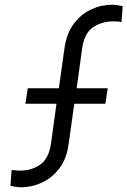

<svg xmlns="http://www.w3.org/2000/svg" viewBox="-20 -777 537 809"><path d="M69 12Q58 12 45 10Q32 8 24 6L29 -61Q36 -60 47.5 -59Q59 -58 63 -58Q113 -58 149.5 -83.5Q186 -109 195 -173L218 -340H87L97 -405H228L252 -576Q261 -637 291 -677Q321 -717 363.5 -737Q406 -757 452 -757Q463 -757 476.5 -755Q490 -753 497 -751L492 -684Q485 -686 473.5 -686.5Q462 -687 458 -687Q409 -687 372 -662Q335 -637 326 -572L303 -405H434L424 -340H293L269 -169Q261 -108 230.5 -68Q200 -28 157.5 -8Q115 12 69 12Z"/></svg>

Font: Plus Jakarta Sans
Style: Italic
Weight: 400
Italic angle: -8°
Designer: Gumpita Rahayu
Foundry: Tokotype
Version: Version 2.006